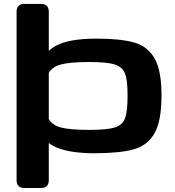

<svg xmlns="http://www.w3.org/2000/svg" viewBox="-20 -770 890 978"><path d="M64.5 148.4V-710.9Q64.5 -730 74.5 -740Q84.5 -750 103.5 -750H189.5Q208.5 -750 218.5 -740Q228.5 -730 228.5 -710.9V148.4Q228.5 167.5 218.5 177.5Q208.5 187.5 189.5 187.5H103.5Q84.5 187.5 74.5 177.5Q64.5 167.5 64.5 148.4ZM208 -66.5V-483.9Q225.4 -515 261 -534.9Q296.7 -554.8 348.6 -564Q400.5 -573.2 470.2 -573.2Q596 -573.2 664.8 -553.1Q733.6 -532.9 768.2 -471Q802.7 -409.2 802.7 -284.2Q802.7 -155 767.6 -92.1Q732.4 -29.3 661.1 -9.3Q589.7 10.7 455.6 10.7Q407.6 10.7 357.9 4.2Q308.1 -2.4 266.5 -19.5Q224.8 -36.6 208 -66.5ZM435.1 -108.4Q526.1 -108.4 565.1 -120.7Q604.2 -132.9 617 -167.9Q629.9 -202.8 629.9 -284.2Q629.9 -361.3 616.9 -395.3Q603.9 -429.3 564.5 -441.7Q525.1 -454.1 435.1 -454.1Q336.5 -454.1 289.9 -441.5Q243.4 -428.8 225.7 -393.9Q208 -359 208 -284.2Q208 -205.2 225.5 -169.1Q243.1 -133.1 289.4 -120.8Q335.7 -108.4 435.1 -108.4Z"/></svg>

Font: Gyrochrome
Style: Regular
Weight: 400
Designer: David Moles
Foundry: David Moles
Version: Version 1.005;Glyphs 3.2.3 (3260)